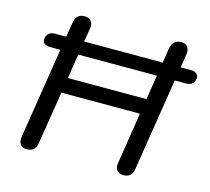

<svg xmlns="http://www.w3.org/2000/svg" viewBox="-103 -833 1050 962"><g transform="rotate(15 422.0 -352.5)"><path d="M113 7Q90 7 79.5 -7.5Q69 -22 73 -48L150 -535L163 -518H95Q55 -518 55 -547Q55 -566 67.5 -577.5Q80 -589 99 -589H176L155 -568L171 -665Q175 -689 187.5 -700.5Q200 -712 223 -712Q245 -712 256 -698Q267 -684 263 -658L247 -562L231 -589H677L655 -562L671 -666Q675 -689 688.5 -700.5Q702 -712 725 -712Q746 -712 756.5 -698Q767 -684 763 -658L748 -559L735 -589H804Q844 -589 844 -560Q844 -540 832 -529Q820 -518 800 -518H723L744 -539L665 -40Q662 -17 649.5 -5Q637 7 614 7Q591 7 580 -7.5Q569 -22 574 -48L615 -312H208L164 -40Q161 -17 148.5 -5Q136 7 113 7ZM220 -391H628L648 -518H240Z"/></g></svg>

Font: Nunito Medium
Style: Italic
Weight: 500
Designer: Vernon Adams
Foundry: Vernon Adams
Version: Version 3.601